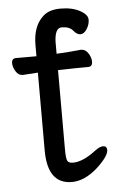

<svg xmlns="http://www.w3.org/2000/svg" viewBox="-51 -698 462 758"><g transform="rotate(-5 180.0 -319.0)"><path d="M203.6 23.9Q106.9 23.9 106.9 -109.9V-418L46.9 -414.1Q29.8 -414.1 19.3 -431.2Q8.8 -448.2 8.8 -463.9Q8.8 -482.9 25.9 -482.9H106.9V-527.8Q106.9 -602.1 147.9 -639.2Q171.9 -662.1 217.8 -662.1Q263.7 -662.1 294.2 -645.5Q324.7 -628.9 324.7 -608.9Q324.7 -589.8 313.2 -572Q301.8 -554.2 287.8 -554.2Q273.9 -554.2 260.3 -571Q246.6 -587.9 215.8 -587.9Q189 -587.9 187 -533.2V-485.8Q232.9 -487.8 284.7 -493.2Q301.8 -493.2 312.7 -476.1Q323.7 -459 323.7 -442.9Q323.7 -422.9 306.6 -422.9Q258.8 -422.9 187 -420.9V-107.9Q187 -69.8 192.4 -60.8Q197.8 -51.8 213.9 -51.8Q253.9 -51.8 305.7 -91.8Q324.7 -106 336.9 -106Q353 -106 353 -89.8Q353 -65.9 305.7 -22Q253.9 23.9 203.6 23.9Z"/></g></svg>

Font: LXGW WenKai GB Screen
Style: Regular
Weight: 400
Designer: LXGW / Fontworks Inc.
Foundry: LXGW / Fontworks Inc.
Version: Version 1.321;February 19, 2024;FontCreator 14.0.0.2901 64-b